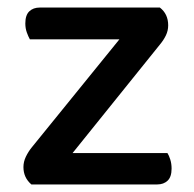

<svg xmlns="http://www.w3.org/2000/svg" viewBox="-20 -488 512 508"><path d="M63 0Q42 -18 42 -46Q42 -60 48.5 -73.5Q55 -87 64 -98L296 -384H59Q55 -391 51 -402Q47 -413 47 -426Q47 -448 57.5 -458Q68 -468 85 -468H403Q425 -451 425 -421Q425 -407 419 -394.5Q413 -382 403 -370L172 -83H423Q427 -77 430.5 -66Q434 -55 434 -42Q434 -20 423.5 -10Q413 0 396 0Z"/></svg>

Font: Baloo Da 2 Medium
Style: Regular
Weight: 500
Designer: Noopur Datye, Sulekha Rajkumar and Ek Type
Foundry: Ek Type
Version: Version 1.640;hotconv 1.0.111;makeotfexe 2.5.65597; ttfautoh